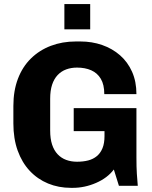

<svg xmlns="http://www.w3.org/2000/svg" viewBox="-20 -896 733 926"><path d="M322.5 10Q262.5 10 211.8 -11Q161 -32 123.5 -72Q86 -112 65.2 -169.8Q44.5 -227.5 44.5 -301V-385Q44.5 -458.5 66.5 -516.2Q88.5 -574 129.2 -614Q170 -654 225.2 -675Q280.5 -696 346 -696H367.5Q423.5 -696 472.5 -679Q521.5 -662 558.8 -629.5Q596 -597 617 -549.8Q638 -502.5 638 -442H483Q483 -488 466.2 -516Q449.5 -544 420 -557Q390.5 -570 351.5 -570Q323 -570 299.2 -561.2Q275.5 -552.5 258 -534Q240.5 -515.5 231.2 -487.2Q222 -459 222 -420V-266Q222 -227 231.2 -198.8Q240.5 -170.5 258 -152Q275.5 -133.5 299.2 -124.8Q323 -116 351.5 -116Q381 -116 405.2 -122.2Q429.5 -128.5 447 -143Q464.5 -157.5 474.2 -181Q484 -204.5 484 -239.5V-263.5H335.5V-374.5H638V-137Q638 -89 640 -58.2Q642 -27.5 644.5 0H553.5L529 -78.5Q498 -37.5 443.2 -13.8Q388.5 10 331 10ZM290.5 -754.5V-876.5H415V-754.5Z"/></svg>

Font: Chivo Medium
Style: Regular
Weight: 500
Designer: Hector Gatti
Foundry: Omnibus-Type
Version: Version 2.002